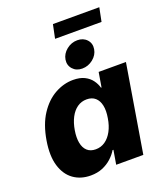

<svg xmlns="http://www.w3.org/2000/svg" viewBox="-161 -1002 957 1117"><g transform="rotate(-20 317.5 -443.5)"><path d="M207 8.3Q145.5 8.3 101.1 -23.4Q56.6 -55.2 37.6 -117.4Q18.6 -179.7 33.7 -271Q49.3 -365.2 89.8 -427Q130.4 -488.8 185.3 -519.3Q240.2 -549.8 298.3 -549.8Q340.8 -549.8 368.9 -535.6Q397 -521.5 413.3 -499Q429.7 -476.6 436.5 -451.7H439.9L455.1 -542.5H624L534.2 0H366.2L380.9 -87.4H375.5Q360.4 -62 336.4 -40.3Q312.5 -18.6 280.3 -5.1Q248 8.3 207 8.3ZM286.1 -125Q318.8 -125 344.7 -143.1Q370.6 -161.1 388.4 -194.1Q406.2 -227.1 413.1 -271Q420.9 -315.9 414.1 -348.4Q407.2 -380.9 387 -398.7Q366.7 -416.5 334 -416.5Q301.3 -416.5 275.6 -398.4Q250 -380.4 232.9 -347.7Q215.8 -314.9 208.5 -271Q201.2 -227.1 207.5 -194.1Q213.9 -161.1 233.6 -143.1Q253.4 -125 286.1 -125ZM373 -593.3Q336.4 -593.3 314.7 -617.4Q293 -641.6 298.3 -675.8Q304.2 -710.4 334 -734.4Q363.8 -758.3 400.9 -758.3Q437.5 -758.3 459.5 -734.4Q481.4 -710.4 475.6 -675.8Q470.2 -641.6 440.2 -617.4Q410.2 -593.3 373 -593.3ZM587.4 -895 570.3 -810.1H282.7L300.3 -895Z"/></g></svg>

Font: Inter 16pt ExtraBold
Style: Italic
Weight: 800
Italic angle: -9.3988°
Version: Version 4.001;git-66647c0bb